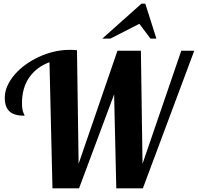

<svg xmlns="http://www.w3.org/2000/svg" viewBox="-20 -1020 1072 1040"><path d="M746.1 -1000H767.1L827.1 -811H794.9L734.9 -891.1L578.1 -811H534.2ZM248 -683.1Q176.8 -656.2 137.9 -599.9Q99.1 -543.5 99.1 -460.9Q99.1 -429.7 106 -411.1Q107.9 -404.8 110.8 -399.9Q112.8 -396.5 112.8 -393.1Q58.6 -393.1 33.7 -414.6Q5.9 -438 5.9 -490.2Q5.9 -522.9 20 -554.9Q34.2 -586.9 60.1 -616.7Q84.5 -645 118.4 -669.7Q152.3 -694.3 191.9 -712.4Q274.9 -750 356.9 -750Q379.4 -750 397 -748L405.8 -132.8L616.2 -745.1H743.2L752 -132.8L961.9 -745.1H1032.2L753.9 0H609.9L598.1 -508.8L408.2 0H264.2Z"/></svg>

Font: Pattaya
Style: Regular
Weight: 400
Designer: Pablo Impallari / Thai characters Designed by Thanarat Vachiruckul and Suppakit Chalermlarp
Foundry: Pablo Impallari
Version: Version 2.000